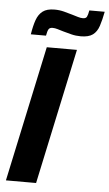

<svg xmlns="http://www.w3.org/2000/svg" viewBox="-60 -931 550 970"><g transform="rotate(5 215.5 -446.0)"><path d="M8 0 155 -688H308L161 0ZM69 -746Q76 -790 86.5 -819.5Q97 -849 118 -865Q139 -881 178 -881Q203 -881 226 -875Q249 -869 269 -863Q286 -858 299 -854Q312 -850 324 -850Q339 -850 344 -859.5Q349 -869 353 -892H431Q423 -850 413 -819.5Q403 -789 382 -773.5Q361 -758 321 -758Q296 -758 274 -763.5Q252 -769 231 -775Q214 -780 201 -784Q188 -788 176 -788Q161 -788 155.5 -778.5Q150 -769 146 -746Z"/></g></svg>

Font: Saira SemiCondensed
Style: Bold Italic
Weight: 700
Width: 4
Italic angle: -12°
Designer: Hector Gatti with collaboration of the Omnibus-Type team
Foundry: Omnibus-Type
Version: Version 1.101